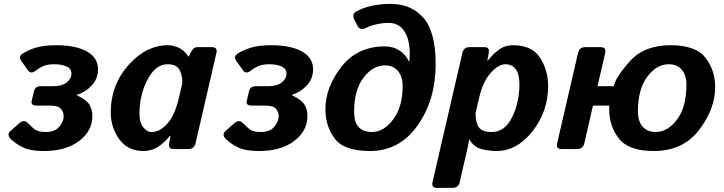

<svg xmlns="http://www.w3.org/2000/svg" viewBox="-20 -750 3645 966"><path d="M35.2 -49.8Q12.2 -72.8 31.7 -89.8L74.7 -128.4Q100.6 -151.9 121.1 -129.9Q135.7 -114.3 153.3 -100.1Q170.9 -85.9 210 -85.9Q255.9 -85.9 278.1 -112.3Q300.3 -138.7 300.3 -164.6Q300.3 -185.5 286.9 -202.1Q273.4 -218.8 231.9 -218.8H163.6Q133.8 -218.8 139.6 -243.2L151.4 -292Q157.2 -316.4 186 -316.4H250.5Q291 -316.4 315.2 -335Q339.4 -353.5 339.4 -379.4Q339.4 -404.8 314.2 -415.8Q289.1 -426.8 252.9 -426.8Q221.7 -426.8 200.7 -418.5Q179.7 -410.2 158.7 -394Q135.3 -376 121.1 -395.5L87.9 -441.9Q71.8 -464.4 91.3 -478.5Q114.3 -495.1 155.8 -508.8Q197.3 -522.5 261.7 -522.5Q361.3 -522.5 417.2 -491Q473.1 -459.5 473.1 -401.4Q473.1 -354 441.7 -320.1Q410.2 -286.1 366.2 -272.9L365.7 -271.5Q417 -247.1 430.9 -221.7Q444.8 -196.3 444.8 -167Q444.8 -91.3 378.2 -40.8Q311.5 9.8 200.2 9.8Q130.9 9.8 93.8 -9.3Q56.6 -28.3 35.2 -49.8Z M537.1 -185.1Q537.1 -322.3 626.2 -422.4Q715.3 -522.5 825.2 -522.5Q847.2 -522.5 876 -511.2Q904.8 -500 928.2 -465.8H930.2L938.5 -483.4Q952.1 -512.7 971.2 -512.7H1045.9Q1075.7 -512.7 1068.8 -483.4L963.9 -29.3Q957 0 927.7 0H853Q825.7 0 831.1 -29.3L837.9 -67.4H835.9Q807.1 -32.2 774.9 -11.2Q742.7 9.8 701.2 9.8Q623.5 9.8 580.3 -49.3Q537.1 -108.4 537.1 -185.1ZM681.6 -175.8Q681.6 -133.8 700.4 -109.9Q719.2 -85.9 742.7 -85.9Q784.7 -85.9 822 -128.2Q859.4 -170.4 879.4 -254.9L897.5 -332Q897.5 -376.5 881.3 -401.6Q865.2 -426.8 823.2 -426.8Q762.7 -426.8 722.2 -349.6Q681.6 -272.5 681.6 -175.8Z M1117.2 -49.8Q1094.2 -72.8 1113.8 -89.8L1156.7 -128.4Q1182.6 -151.9 1203.1 -129.9Q1217.8 -114.3 1235.4 -100.1Q1252.9 -85.9 1292 -85.9Q1337.9 -85.9 1360.1 -112.3Q1382.3 -138.7 1382.3 -164.6Q1382.3 -185.5 1368.9 -202.1Q1355.5 -218.8 1314 -218.8H1245.6Q1215.8 -218.8 1221.7 -243.2L1233.4 -292Q1239.3 -316.4 1268.1 -316.4H1332.5Q1373 -316.4 1397.2 -335Q1421.4 -353.5 1421.4 -379.4Q1421.4 -404.8 1396.2 -415.8Q1371.1 -426.8 1335 -426.8Q1303.7 -426.8 1282.7 -418.5Q1261.7 -410.2 1240.7 -394Q1217.3 -376 1203.1 -395.5L1169.9 -441.9Q1153.8 -464.4 1173.3 -478.5Q1196.3 -495.1 1237.8 -508.8Q1279.3 -522.5 1343.8 -522.5Q1443.4 -522.5 1499.3 -491Q1555.2 -459.5 1555.2 -401.4Q1555.2 -354 1523.7 -320.1Q1492.2 -286.1 1448.2 -272.9L1447.8 -271.5Q1499 -247.1 1512.9 -221.7Q1526.9 -196.3 1526.9 -167Q1526.9 -91.3 1460.2 -40.8Q1393.6 9.8 1282.2 9.8Q1212.9 9.8 1175.8 -9.3Q1138.7 -28.3 1117.2 -49.8Z M1617.2 -201.2Q1617.2 -310.5 1697.5 -413.6Q1777.8 -516.6 1916 -516.6Q1958 -516.6 1989.5 -496.3Q2021 -476.1 2037.6 -440.9H2039.6Q2041.5 -457.5 2041.5 -480.5Q2041.5 -550.8 2014.4 -592.8Q1987.3 -634.8 1936 -634.8Q1906.7 -634.8 1875.2 -627.9Q1843.8 -621.1 1819.3 -608.9Q1791.5 -594.7 1778.3 -620.6L1763.7 -648.9Q1748.5 -678.2 1771 -691.4Q1804.2 -710.4 1849.4 -720.5Q1894.5 -730.5 1945.3 -730.5Q2048.8 -730.5 2110.4 -660.4Q2171.9 -590.3 2171.9 -427.7Q2171.9 -247.6 2081.1 -118.9Q1990.2 9.8 1841.8 9.8Q1710.4 9.8 1663.8 -53Q1617.2 -115.7 1617.2 -201.2ZM1761.7 -189Q1761.7 -133.3 1785.4 -109.6Q1809.1 -85.9 1850.6 -85.9Q1911.6 -85.9 1958.7 -149.9Q2005.9 -213.9 2005.9 -315.9Q2005.9 -364.7 1982.2 -392.8Q1958.5 -420.9 1917 -420.9Q1856 -420.9 1808.8 -359.1Q1761.7 -297.4 1761.7 -189Z M2178.7 195.3Q2149.4 195.3 2156.2 166L2306.2 -483.4Q2313 -512.7 2341.8 -512.7H2418.9Q2444.3 -512.7 2439 -483.4L2432.1 -445.3H2434.1Q2469.2 -487.3 2497.1 -504.9Q2524.9 -522.5 2560.5 -522.5Q2657.2 -522.5 2697.5 -459Q2737.8 -395.5 2737.8 -317.9Q2737.8 -189.5 2659.4 -89.8Q2581.1 9.8 2477.5 9.8Q2442.4 9.8 2404.3 0.5Q2366.2 -8.8 2341.8 -46.9H2339.8Q2337.4 -26.4 2333 -7.8L2293 166Q2286.1 195.3 2256.8 195.3ZM2372.6 -180.7Q2372.6 -133.8 2388.9 -109.9Q2405.3 -85.9 2454.1 -85.9Q2520 -85.9 2556.6 -160.2Q2593.3 -234.4 2593.3 -327.1Q2593.3 -377.9 2574.5 -402.3Q2555.7 -426.8 2522.5 -426.8Q2488.3 -426.8 2449 -383.3Q2409.7 -339.8 2390.6 -257.8Z M2805.7 0Q2776.4 0 2783.2 -29.3L2888.2 -483.4Q2895 -512.7 2923.8 -512.7H3002Q3031.2 -512.7 3024.9 -483.4L2986.3 -316.4H3067.9Q3078.1 -363.3 3149.9 -442.9Q3221.7 -522.5 3353.5 -522.5Q3480.5 -522.5 3529.3 -459.7Q3578.1 -397 3578.1 -311.5Q3578.1 -201.7 3497.1 -95.9Q3416 9.8 3269.5 9.8Q3142.6 9.8 3093.8 -53Q3044.9 -115.7 3044.9 -201.2Q3044.9 -210 3045.4 -218.8H2963.4L2919.9 -29.3Q2913.1 0 2883.8 0ZM3189.5 -189Q3189.5 -140.1 3213.1 -113Q3236.8 -85.9 3278.3 -85.9Q3339.4 -85.9 3386.5 -148.7Q3433.6 -211.4 3433.6 -323.7Q3433.6 -372.6 3409.9 -399.7Q3386.2 -426.8 3344.7 -426.8Q3283.7 -426.8 3236.6 -364Q3189.5 -301.3 3189.5 -189Z"/></svg>

Font: Istok
Style: Bold Italic
Weight: 700
Italic angle: -13°
Designer: Andrey V. Panov
Foundry: Andrey V. Panov
Version: Version 1.0.3